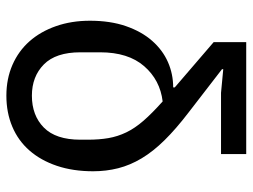

<svg xmlns="http://www.w3.org/2000/svg" viewBox="-115 -665 792 602"><g transform="rotate(90 281.0 -364.0)"><path d="M271 -661 197 -668V-664L333 -559Q384 -520 419.5 -484Q455 -448 476.5 -412Q498 -376 507.5 -338.5Q517 -301 517 -260Q517 -197 500 -146.5Q483 -96 452 -60.5Q421 -25 377 -6.5Q333 12 280 12Q227 12 183.5 -7Q140 -26 109.5 -60.5Q79 -95 62 -143.5Q45 -192 45 -250Q45 -314 62 -363Q79 -412 108 -445Q137 -478 174.5 -494.5Q212 -511 254 -511V-516L112 -638V-740H463V-661ZM418 -243Q418 -279 413 -308Q408 -337 395 -364Q382 -391 358.5 -418Q335 -445 298 -478Q231 -470 187.5 -420Q144 -370 144 -282V-220Q144 -143 182 -105.5Q220 -68 280 -68Q342 -68 380 -105.5Q418 -143 418 -220Z"/></g></svg>

Font: IBM Plex Sans Text
Style: Regular
Weight: 450
Designer: Mike Abbink, Paul van der Laan, Pieter van Rosmalen
Foundry: Bold Monday
Version: Version 3.005